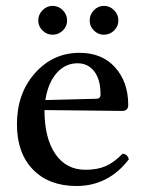

<svg xmlns="http://www.w3.org/2000/svg" viewBox="-20 -617 494 647"><path d="M132.8 -279.8 304.2 -284.2Q318.8 -284.2 318.8 -298.8Q318.8 -349.1 297.6 -376.5Q276.4 -403.8 241.2 -403.8Q200.2 -403.8 171.1 -371.1Q142.1 -338.4 132.8 -279.8ZM393.1 -99.1Q409.7 -97.7 414.1 -80.1Q345.2 9.8 237.8 9.8Q145 9.8 91.1 -45.7Q37.1 -101.1 37.1 -198.2Q37.1 -302.2 97.9 -370.6Q158.7 -439 248 -439Q324.2 -439 368.2 -389.6Q412.1 -340.3 412.1 -263.2Q412.1 -243.2 391.1 -243.2L129.9 -246.1Q129.9 -151.4 166.5 -98.1Q203.1 -44.9 268.1 -44.9Q307.1 -44.9 335.4 -56.9Q363.8 -68.8 393.1 -99.1ZM108.9 -547.9Q108.9 -567.9 123.3 -582.5Q137.7 -597.2 157.2 -597.2Q177.2 -597.2 191.7 -582.5Q206.1 -567.9 206.1 -547.9Q206.1 -528.3 191.7 -514.2Q177.2 -500 157.2 -500Q137.7 -500 123.3 -514.2Q108.9 -528.3 108.9 -547.9ZM282.2 -547.9Q282.2 -567.9 296.4 -582.5Q310.5 -597.2 330.1 -597.2Q350.1 -597.2 364.5 -582.5Q378.9 -567.9 378.9 -547.9Q378.9 -528.3 364.5 -514.2Q350.1 -500 330.1 -500Q310.5 -500 296.4 -514.2Q282.2 -528.3 282.2 -547.9Z"/></svg>

Font: Common Serif News
Style: Regular
Weight: 450
Designer: Philipp H. Poll, Khaled Hosny
Foundry: Stefan Peev, Context Ltd.
Version: Version 1.026